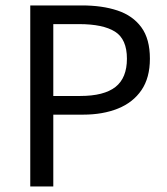

<svg xmlns="http://www.w3.org/2000/svg" viewBox="-20 -676 606 696"><path d="M89.7 0V-656.3H277.1Q350.7 -656.3 405.9 -637.9Q461.2 -619.5 492.3 -577.2Q523.4 -535 523.4 -463.1Q523.4 -394.2 492.9 -349.4Q462.4 -304.6 407.7 -282.5Q352.9 -260.4 281.1 -260.4H173.2V0ZM173.2 -328.1H270.6Q357 -328.1 398.6 -360.8Q440.1 -393.5 440.1 -463.1Q440.1 -534.2 396.7 -561.4Q353.3 -588.6 266.6 -588.6H173.2Z"/></svg>

Font: Source Sans 3 Variable
Style: Regular
Weight: 200
Designer: Paul D. Hunt
Foundry: Adobe Systems Incorporated
Version: Version 3.026